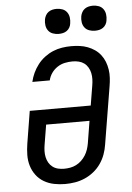

<svg xmlns="http://www.w3.org/2000/svg" viewBox="-62 -1000 725 1054"><g transform="rotate(-5 300.0 -473.0)"><path d="M254 8Q223 8 193 2Q163 -4 137.5 -19Q112 -34 94.5 -57.5Q77 -81 68.5 -109.5Q60 -138 60.5 -169Q61 -200 66 -231L95 -409H431L449 -518Q452 -535 452.5 -552.5Q453 -570 449.5 -586.5Q446 -603 437.5 -617.5Q429 -632 416 -641.5Q403 -651 386.5 -655Q370 -659 352 -659Q331 -659 309.5 -654.5Q288 -650 269 -637.5Q250 -625 237 -606.5Q224 -588 219 -566H123Q129 -592 140 -615.5Q151 -639 167.5 -660.5Q184 -682 206 -698.5Q228 -715 252 -725Q276 -735 301.5 -739Q327 -743 352 -743Q376 -743 399 -740Q422 -737 443 -729Q464 -721 482 -708.5Q500 -696 513.5 -678.5Q527 -661 535 -640.5Q543 -620 546.5 -597Q550 -574 548.5 -550.5Q547 -527 543 -504L491 -189Q487 -162 477.5 -135.5Q468 -109 451.5 -85Q435 -61 412 -42.5Q389 -24 362.5 -12.5Q336 -1 308.5 3.5Q281 8 254 8ZM255 -76Q272 -76 289 -79Q306 -82 322 -90Q338 -98 351 -110.5Q364 -123 373.5 -138Q383 -153 388.5 -169.5Q394 -186 397 -203L417 -326H178L160 -217Q157 -200 156.5 -182.5Q156 -165 159.5 -148.5Q163 -132 171 -118Q179 -104 192 -94Q205 -84 221.5 -80Q238 -76 255 -76ZM490 -816Q474 -816 458.5 -821.5Q443 -827 433.5 -839.5Q424 -852 421.5 -868.5Q419 -885 422 -902Q424 -913 430 -924Q436 -935 446 -942Q456 -949 467.5 -951.5Q479 -954 490 -954Q507 -954 522 -948.5Q537 -943 546.5 -930.5Q556 -918 558.5 -901.5Q561 -885 558 -868Q557 -857 551 -846Q545 -835 535 -828Q525 -821 513.5 -818.5Q502 -816 490 -816ZM290 -816Q274 -816 258.5 -821.5Q243 -827 233.5 -839.5Q224 -852 221.5 -868.5Q219 -885 222 -902Q224 -913 230 -924Q236 -935 246 -942Q256 -949 267.5 -951.5Q279 -954 290 -954Q307 -954 322 -948.5Q337 -943 346.5 -930.5Q356 -918 358.5 -901.5Q361 -885 358 -868Q357 -857 351 -846Q345 -835 335 -828Q325 -821 313.5 -818.5Q302 -816 290 -816Z"/></g></svg>

Font: Iosevka Slab MdExObl
Style: Regular
Weight: 500
Width: 7
Italic angle: -9°
Monospace: yes
Designer: Belleve Invis
Foundry: Belleve Invis
Version: Version 11.1.1; ttfautohint (v1.8.3)